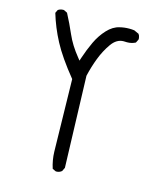

<svg xmlns="http://www.w3.org/2000/svg" viewBox="-109 -807 718 871"><g transform="rotate(15 250.0 -371.5)"><path d="M380.9 -663.6 396.5 -663.1Q418 -663.1 436 -672.4L443.8 -688Q444.3 -689.9 444.3 -692.4Q444.3 -694.8 443.4 -698.7Q442.4 -707 437 -713.9L414.6 -724.1Q402.8 -725.6 391.6 -725.6Q367.7 -725.6 346.7 -720.2Q315.9 -713.4 289.8 -685.3Q263.7 -657.2 246.1 -620.1Q228.5 -583 214.8 -541.5L210 -526.9L200.7 -538.6Q162.6 -585.4 142.3 -632.1Q122.1 -678.7 99.1 -722.2L83.5 -730Q81.5 -730.5 80.1 -730.5Q65.9 -730.5 55.2 -723.1L47.9 -708Q66.9 -644 99.4 -582.5Q131.8 -521 199.7 -437.5L206.5 -98.6Q207.5 -59.1 219.7 -21.5L234.9 -14.2Q236.3 -13.7 237.8 -13.7Q252.9 -13.7 263.7 -22.9L272 -40L258.3 -468.8Q268.6 -513.2 284.4 -554.4Q300.3 -595.7 324.2 -629.6Q348.1 -663.6 380.9 -663.6Z"/></g></svg>

Font: NaikaiFont
Style: Light
Weight: 300
Version: Version 1.89